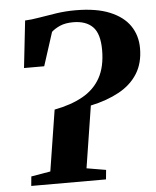

<svg xmlns="http://www.w3.org/2000/svg" viewBox="-53 -797 686 843"><g transform="rotate(-5 289.5 -376.0)"><path d="M50.5 0 54.5 -41.5 139.5 -56 182 -325Q255.5 -339 307 -367.8Q358.5 -396.5 385.5 -445.2Q412.5 -494 412.5 -567.5Q412.5 -639.5 382.5 -669.8Q352.5 -700 296.5 -700Q262 -700 238.5 -689.8Q215 -679.5 200.5 -666L153 -518.5H64L87 -726Q114 -727 149.8 -733.2Q185.5 -739.5 226.5 -745.5Q267.5 -751.5 310 -751.5Q402 -751.5 461.5 -727Q521 -702.5 550 -659.8Q579 -617 579 -561Q579 -495.5 550 -449.2Q521 -403 467.8 -373.8Q414.5 -344.5 342 -329L299 -56L384 -41.5L380 0Z"/></g></svg>

Font: Merriweather 48pt ExtraBold
Style: Italic
Weight: 800
Italic angle: -7.8°
Version: Version 2.101